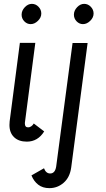

<svg xmlns="http://www.w3.org/2000/svg" viewBox="-20 -723 551 995"><path d="M109 -82Q109 -63 126 -63Q134 -63 142 -68.5Q150 -74 155 -83L209 -42Q176 11 119 11Q77 11 53 -12Q29 -35 29 -75Q29 -87 30 -94L83 -501H163L109 -87ZM92 -647Q92 -668 108.5 -685.5Q125 -703 145 -703Q165 -703 179.5 -688Q194 -673 194 -653Q194 -632 176.5 -615Q159 -598 139 -598Q120 -598 106 -612.5Q92 -627 92 -647ZM143 186 208 149Q218 176 240 176Q265 176 271 141L356 -500H434L349 145Q342 196 310 224Q278 252 236 252Q201 252 178 234Q155 216 143 186ZM363 -647Q363 -668 379.5 -685.5Q396 -703 416 -703Q436 -703 450.5 -688Q465 -673 465 -653Q465 -632 447.5 -615Q430 -598 410 -598Q391 -598 377 -612.5Q363 -627 363 -647Z"/></svg>

Font: Bellota
Style: Bold Italic
Weight: 700
Italic angle: -7.5°
Designer: Kemie Guaida
Foundry: Kemie Guaida
Version: Version 4.001